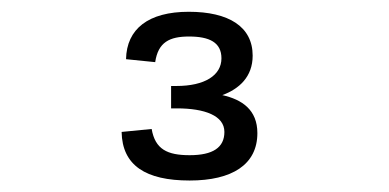

<svg xmlns="http://www.w3.org/2000/svg" viewBox="-20 -852 660 326"><path d="M300.5 -832C232 -832 195 -803 194 -751.5L243.5 -746.5C248.5 -780.5 268 -790 301 -790C335.5 -790 356 -780 356 -753C356 -724 327.5 -706 279.5 -706H270.5V-668H280C328 -668 361 -655.5 361 -628C361 -601.5 341.5 -588.5 302 -588.5C264 -588.5 243.5 -598.5 237.5 -633L186.5 -628C187.5 -571 227.5 -545.5 302 -545.5C374 -545.5 417 -572.5 417 -626C417 -665.5 391 -683 357.5 -690.5C386 -701 409 -721.5 409 -757.5C409 -807 368 -832 300.5 -832Z"/></svg>

Font: Monaspace Neon Light
Style: Regular
Weight: 300
Designer: Riley Cran & the Lettermatic Team
Foundry: Lettermatic
Version: Version 1.200 (Monaspace Neon)